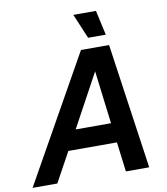

<svg xmlns="http://www.w3.org/2000/svg" viewBox="-134 -990 929 1070"><g transform="rotate(-10 331.0 -455.0)"><path d="M413 -770H513L482 -910H354ZM-37 0H103L195 -168H470L491 0H623L521 -710H362ZM419 -579 456 -279H256Z"/></g></svg>

Font: Geist SemiBold
Style: Italic
Weight: 600
Italic angle: -12°
Designer: Basement.studio, Andrés Briganti, Mateo Zaragoza
Foundry: Basement.studio, Vercel, Andrés Briganti, Guido Ferreyra, Mateo Zaragoza
Version: Version 1.500